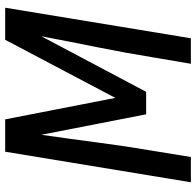

<svg xmlns="http://www.w3.org/2000/svg" viewBox="-28 -748 775 760"><g transform="rotate(-90 360.0 -367.5)"><path d="M19 0H119L143 -147Q162 -258 176.5 -369.5Q191 -481 207 -592L288 -177H377L597 -592Q576 -481 553.5 -370Q531 -259 513 -147L488 0H589L710 -735H583L353 -299L268 -735H140Z"/></g></svg>

Font: Iosevka Sparkle Medium
Style: Italic
Weight: 500
Italic angle: -9°
Designer: Belleve Invis
Foundry: Belleve Invis
Version: Version 4.5.0; ttfautohint (v1.8.3)